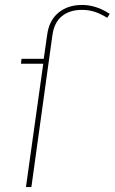

<svg xmlns="http://www.w3.org/2000/svg" viewBox="-20 -757 464 777"><path d="M424 -701 414 -685Q386 -702 362.5 -709.5Q339 -717 311 -717Q262 -717 230.5 -691.5Q199 -666 192 -614L107 0H85L155 -499H65L67 -519H157L171 -617Q179 -675 217 -706Q255 -737 312 -737Q369 -737 424 -701Z"/></svg>

Font: Fira Sans Thin
Style: Italic
Weight: 250
Italic angle: -8°
Designer: Carrois Corporate & Edenspiekermann AG
Foundry: Carrois Corporate GbR & Edenspiekermann AG
Version: Version 4.203